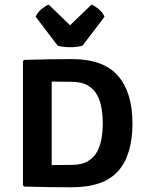

<svg xmlns="http://www.w3.org/2000/svg" viewBox="-20 -808 632 832"><path d="M554 -273Q554 -136 491.5 -66.2Q429 3.5 291 3.5Q234 3.5 188.5 2.8Q143 2 85 0.5L79.5 -5V-543L85 -548.5Q143 -550 188.5 -551Q234 -552 291 -552Q428 -552 491 -479.8Q554 -407.5 554 -273ZM425.5 -273Q425.5 -304 420.5 -336Q415.5 -368 401.8 -394.5Q388 -421 361.2 -437.2Q334.5 -453.5 290.5 -453.5Q265.5 -453.5 246.2 -454Q227 -454.5 204 -454.5V-92.5Q227.5 -92.5 246.5 -93Q265.5 -93.5 290.5 -93.5Q334.5 -93.5 361.2 -109.8Q388 -126 401.8 -152.5Q415.5 -179 420.5 -210.5Q425.5 -242 425.5 -273ZM230 -610 134.5 -735.5Q142.5 -754.5 160 -768.8Q177.5 -783 191 -788L283.5 -698.5L376.5 -788Q390 -783 407.2 -768.8Q424.5 -754.5 433 -735.5L337.5 -610Q313.5 -603.5 283.5 -603.5Q254 -603.5 230 -610Z"/></svg>

Font: Signika Negative SC SemiBold
Style: Regular
Weight: 600
Designer: Anna Giedryś
Foundry: Anna Giedryś
Version: Version 2.000; ttfautohint (v1.8.3) -l 8 -r 50 -G 200 -x 9 -